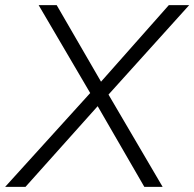

<svg xmlns="http://www.w3.org/2000/svg" viewBox="-46 -725 754 745"><path d="M-26 0 304 -364 104 -705H174L346 -408L609 -705H688L375 -358L585 0H514L333 -313L53 0Z"/></svg>

Font: Mulish Light
Style: Italic
Weight: 300
Italic angle: -9°
Designer: Vernon Adams
Foundry: Vernon Adams
Version: Version 3.603; ttfautohint (v1.8.3)